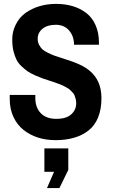

<svg xmlns="http://www.w3.org/2000/svg" viewBox="-20 -713 583 994"><path d="M492.2 -492.2V-481.3H363.2Q363.2 -525.6 337.7 -555.2Q312.3 -584.7 268.9 -584.7Q225.5 -584.7 200.3 -564.3Q175.1 -543.9 175.1 -511.7Q175.1 -494.8 182.5 -480.7Q189.8 -466.6 199.8 -457.4Q209.8 -448.3 229.4 -439Q248.9 -429.6 263.2 -424.4Q277.6 -419.2 327.5 -403.3Q377.5 -387.5 408.8 -370.5Q485.7 -328.8 500.9 -250.2Q505.2 -228.9 505.2 -204.6Q505.2 -147.3 487.8 -104.9Q470.5 -62.6 437.9 -37.1Q405.3 -11.7 362.3 0.4Q319.3 12.6 268.5 12.6Q217.6 12.6 175.7 -1.1Q133.8 -14.8 101.2 -40.8Q68.6 -66.9 49.5 -107.9Q30.4 -149 30.4 -200.3V-221.5H162.9V-205.5Q162.9 -156.4 191.1 -127.1Q219.4 -97.7 271.5 -97.7Q323.6 -97.7 349 -121.2Q374.5 -144.7 374.5 -178.1Q374.5 -189.8 371.9 -200.3Q369.2 -210.7 366 -218.9Q362.7 -227.2 355.1 -235Q347.5 -242.8 341.9 -248.3Q336.2 -253.7 324.5 -260Q312.8 -266.3 306 -269.8Q299.3 -273.2 284.5 -278.7Q269.8 -284.1 262.4 -286.7L238.5 -294.5Q212.4 -302.8 198.5 -307.8Q184.6 -312.8 160.7 -323.4Q136.8 -334.1 123.2 -343.6Q109.5 -353.2 92.1 -369.2Q74.7 -385.3 65.6 -403.6Q56.5 -421.8 50 -447.2Q43.4 -472.6 43.4 -511.1Q43.4 -549.5 61.9 -586.4Q80.4 -623.4 112.3 -646.2Q144.2 -669 184.4 -680.9Q224.6 -692.9 270.9 -692.9Q317.1 -692.9 356.4 -681.1Q395.7 -669.4 426.6 -645.7Q457.4 -622.1 474.8 -582.8Q492.2 -543.4 492.2 -492.2ZM209.8 176.4V55.2H333.6V166.4L287.6 260.6H223.3L259.8 176.4Z"/></svg>

Font: Puralecka Narrow
Style: Bold
Weight: 700
Designer: Hector Gatti, Marcela Romero, Pablo Cosgaya and Nicolas Silva
Version: Version 1.004;PS 001.004;hotconv 1.0.70;makeotf.lib2.5.58329